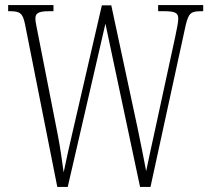

<svg xmlns="http://www.w3.org/2000/svg" viewBox="-20 -734 829 754"><path d="M78 -640 205 0H246L394 -641L530 0H571L709 -634C721 -685 731 -690 773 -690H778V-714H601V-690H625C672 -690 680 -681 680 -660C680 -646 675 -623 668 -589L588 -220C575 -164 563 -103 554 -62C545 -110 535 -159 522 -223L417 -713H380L264 -211C251 -155 241 -111 230 -57C222 -113 218 -147 206 -209L131 -591C125 -624 119 -647 119 -660C119 -680 127 -690 173 -690H190V-714H12V-690H17C57 -690 69 -684 78 -640Z"/></svg>

Font: Noto Serif Khmer ExtraCondensed ExtraLight
Style: Regular
Weight: 200
Width: 2
Designer: Danh Hong and the Monotype Design Team
Foundry: Monotype Imaging Inc.
Version: Version 2.004